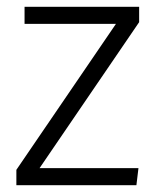

<svg xmlns="http://www.w3.org/2000/svg" viewBox="-20 -543 457 563"><path d="M380 0H28V-45L320 -473H52V-523H388V-478L96 -50H386Z"/></svg>

Font: Trujillo Light
Style: Regular
Weight: 300
Designer: Fira Sans original fonts by bBox Type GmbH, Carrois Corporate GbR, & Edenspiekermann AG / Changes by Cristiano Sobral
Foundry: Fira Sans original fonts by bBox Type GmbH, Carrois Corporate GbR, & Edenspiekermann AG / Changes by Cristiano Sobral
Version: Version 4.301;July 28, 2020;FontCreator 13.0.0.2655 64-bit